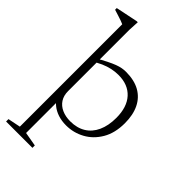

<svg xmlns="http://www.w3.org/2000/svg" viewBox="-297 -805 1134 1134"><g transform="rotate(45 270.0 -238.0)"><path d="M80 -647Q73.5 -650.5 59.5 -655.5Q45.5 -660.5 27.2 -666.2Q9 -672 -10.5 -678V-692L127.5 -720.5H136.5L133 -654.5V-141.5Q133 -104.5 150 -78.2Q167 -52 197.8 -38.2Q228.5 -24.5 268 -24.5Q324 -24.5 364 -49Q404 -73.5 425.2 -120Q446.5 -166.5 446.5 -231.5Q446.5 -321.5 401.5 -370.8Q356.5 -420 276.5 -420Q248.5 -420 220.8 -414Q193 -408 164.5 -395.5Q136 -383 105 -362.5V-390.5Q145.5 -414 174.5 -428.5Q203.5 -443 224.2 -450.8Q245 -458.5 261.5 -461.5Q278 -464.5 294 -464.5Q363.5 -464.5 410 -438.5Q456.5 -412.5 480.5 -363.5Q504.5 -314.5 504.5 -245Q504.5 -163 471 -106Q437.5 -49 383.5 -19.5Q329.5 10 267.5 10Q230.5 10 199.5 -0.2Q168.5 -10.5 145.8 -29Q123 -47.5 110 -71.5H132.5V208.5L221 224V244H1V224L80 208Z"/></g></svg>

Font: Newsreader Light
Style: Regular
Weight: 300
Designer: Hugues Gentile
Foundry: Production Type
Version: Version 1.003